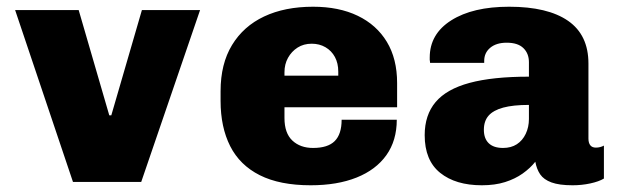

<svg xmlns="http://www.w3.org/2000/svg" viewBox="-20 -541 1840 571"><path d="M197 0 25 -511H214L305 -198H311L402 -511H575L400 0Z M904 10Q812 10 752.5 -20Q693 -50 664.5 -106.5Q636 -163 636 -241V-270Q636 -351 670 -407Q704 -463 765.5 -492Q827 -521 911 -521Q988 -521 1044 -494Q1100 -467 1130.5 -416.5Q1161 -366 1161 -294V-222H826V-190Q826 -145 849.5 -123Q873 -101 911 -101Q955 -101 975.5 -121.5Q996 -142 996 -185H1160Q1160 -123 1129 -79.5Q1098 -36 1040.5 -13Q983 10 904 10ZM826 -316H986V-328Q986 -353 976 -371.5Q966 -390 948 -400.5Q930 -411 907 -411Q883 -411 865 -399.5Q847 -388 836.5 -369Q826 -350 826 -326Z M1413 10Q1335 10 1289 -27Q1243 -64 1243 -139Q1243 -199 1275.5 -237.5Q1308 -276 1376.5 -294.5Q1445 -313 1553 -313V-356Q1553 -382 1536.5 -398Q1520 -414 1487 -414Q1456 -414 1438 -399Q1420 -384 1420 -360V-354H1259Q1259 -358 1258.5 -360Q1258 -362 1258 -362.5Q1258 -363 1258 -364.5Q1258 -366 1258 -370Q1258 -440 1322 -480.5Q1386 -521 1494 -521Q1609 -521 1669.5 -479Q1730 -437 1730 -352V-129Q1730 -116 1735.5 -109Q1741 -102 1752 -102Q1765 -102 1776 -108V-10Q1761 -1 1735.5 4.5Q1710 10 1683 10Q1643 10 1620 1.5Q1597 -7 1586.5 -22.5Q1576 -38 1572 -60Q1557 -41 1534.5 -25Q1512 -9 1482 0.5Q1452 10 1413 10ZM1476 -101Q1500 -101 1517 -112Q1534 -123 1543.5 -143Q1553 -163 1553 -187V-229Q1506 -229 1476.5 -221Q1447 -213 1433 -197Q1419 -181 1419 -155Q1419 -129 1433.5 -115Q1448 -101 1476 -101Z"/></svg>

Font: Chivo Mono ExtraBold
Style: Regular
Weight: 800
Monospace: yes
Designer: Hector Gatti
Foundry: Omnibus-Type
Version: Version 1.008